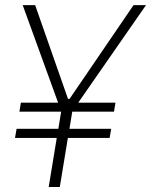

<svg xmlns="http://www.w3.org/2000/svg" viewBox="-20 -748 604 768"><path d="M120.6 -727.5 252 -352.5H258.3L514.2 -727.5H564L293 -337.4H441.9L436 -301.3H269L257.8 -232.9H424.8L418.5 -196.3H251.5L219.2 0H174.8L207 -196.3H40L46.4 -232.9H213.4L224.6 -301.3H57.6L63.5 -337.4H212.4L70.8 -727.5Z"/></svg>

Font: Inter Display ExtraLight
Style: Italic
Weight: 200
Italic angle: -9.39999°
Designer: Rasmus Andersson
Foundry: rsms
Version: Version 4.000;git-a52131595